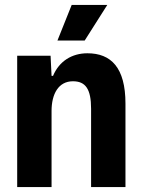

<svg xmlns="http://www.w3.org/2000/svg" viewBox="-20 -762 575 782"><path d="M214 -597H325L417 -742H272ZM50 0H190V-310C190 -379 218 -431 277 -431C328 -431 351 -400 351 -319V0H491V-340C491 -487 432 -545 336 -545C273 -545 221 -513 196 -453H190L186 -535H50Z"/></svg>

Font: Mona Sans SemiCondensed
Style: Bold
Weight: 700
Width: 4
Designer: Deni Anggara
Foundry: GitHub
Version: Version 2.000